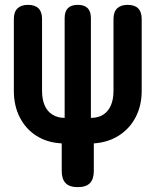

<svg xmlns="http://www.w3.org/2000/svg" viewBox="-20 -760 640 790"><path d="M300 10Q266 10 250 -6.5Q234 -23 234 -56V-170Q175 -173 131 -200.5Q87 -228 62 -276Q37 -324 37 -386V-682Q37 -711 52 -725.5Q67 -740 95 -740Q124 -740 138.5 -725.5Q153 -711 153 -682V-386Q153 -352 163.5 -327Q174 -302 195.5 -288.5Q217 -275 246 -275V-686Q246 -713 259.5 -726.5Q273 -740 300 -740Q327 -740 340.5 -726.5Q354 -713 354 -686V-275Q384 -275 405 -288.5Q426 -302 436.5 -327Q447 -352 447 -386V-682Q447 -711 462 -725.5Q477 -740 505 -740Q534 -740 548.5 -725.5Q563 -711 563 -682V-386Q563 -326 538.5 -278.5Q514 -231 469.5 -202.5Q425 -174 366 -170V-56Q366 -23 350 -6.5Q334 10 300 10Z"/></svg>

Font: Maple Mono NL
Style: Bold
Weight: 700
Monospace: yes
Designer: subframe7536
Version: Version 7.000